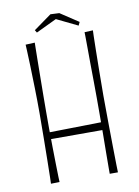

<svg xmlns="http://www.w3.org/2000/svg" viewBox="-91 -881 683 944"><g transform="rotate(-10 250.5 -409.5)"><path d="M379 2Q379 2 379 -26Q379 -54 379.5 -98.5Q380 -143 380.5 -195Q381 -247 381 -295.5Q381 -344 381 -379Q381 -414 380.5 -457.5Q380 -501 379.5 -544.5Q379 -588 379 -624.5Q379 -661 378.5 -683Q378 -705 378 -705L420 -707Q420 -707 419 -680.5Q418 -654 417.5 -608Q417 -562 416 -503.5Q415 -445 415 -381Q415 -317 416 -249.5Q417 -182 417.5 -125Q418 -68 419 -33Q420 2 420 2ZM107 -250 389 -255 390 -216H107ZM86 0Q86 0 87 -30.5Q88 -61 88.5 -112Q89 -163 90 -225.5Q91 -288 91 -352Q91 -416 89.5 -477Q88 -538 86.5 -587.5Q85 -637 83.5 -666Q82 -695 82 -695L128 -697Q128 -697 127.5 -672.5Q127 -648 126.5 -608.5Q126 -569 125.5 -522Q125 -475 124.5 -430Q124 -385 124 -350Q124 -315 124 -269.5Q124 -224 125 -177Q126 -130 126.5 -90Q127 -50 128 -25.5Q129 -1 129 -1ZM355 -742 250 -793 147 -744 139 -757 228 -821 272 -819 363 -759Z"/></g></svg>

Font: Truculenta Thin
Style: Regular
Weight: 250
Version: Version 1.002